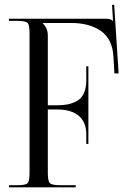

<svg xmlns="http://www.w3.org/2000/svg" viewBox="-20 -799 546 819"><path d="M18 0V-9H53Q89 -9 97.5 -17.5Q106 -26 106 -62V-657Q106 -693 97.5 -701.5Q89 -710 53 -710H18V-719H434Q452 -719 461 -710H462L458 -778L467 -779L486 -486H468L464 -556Q460 -632 411 -666.5Q362 -701 283 -701H162V-700Q184 -678 184 -648V-350H224Q249 -350 267.5 -353.5Q286 -357 306 -367Q326 -377 337 -399.5Q348 -422 348 -456V-516H357V-185H348V-226Q348 -278 316 -305Q284 -332 224 -332H184V-62Q184 -26 193 -17.5Q202 -9 238 -9H303V0Z"/></svg>

Font: FoglihtenNo06
Style: Regular
Weight: 500
Designer: gluk (gluksza@wp.pl)
Foundry: gluk (gluksza@wp.pl)
Version: Version 0.76